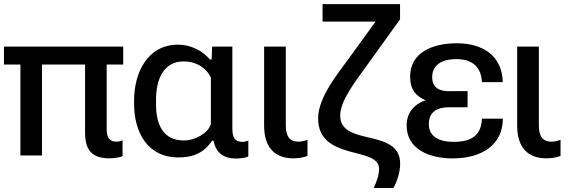

<svg xmlns="http://www.w3.org/2000/svg" viewBox="-23 -770 2816 951"><path d="M-3.4 -450.2H78.1V0H185.1V-450.2H398.4V-113.3C398.4 -26.4 433.1 14.2 518.1 14.2C535.2 14.2 569.8 10.7 584 3.4V-75.2C574.2 -70.3 563.5 -68.4 552.7 -68.4C515.6 -68.4 505.4 -93.3 505.4 -130.4V-450.2H587.4V-539.1H-3.4Z M861.3 9.8C938 9.8 988.8 -15.6 1027.8 -73.2H1034.7C1046.4 -9.8 1089.4 15.1 1144 15.1C1161.1 15.1 1192.4 13.2 1207 4.9V-74.2C1196.8 -69.8 1186.5 -67.4 1176.8 -67.4C1138.7 -67.4 1127.9 -92.3 1127.9 -132.8V-539.1H1027.8L1025.4 -475.6H1016.6C981 -518.1 921.9 -548.8 859.9 -548.8C705.1 -548.8 641.1 -407.2 641.1 -271.5V-256.3C641.1 -118.7 704.6 9.8 861.3 9.8ZM887.7 -74.2C785.6 -74.2 750 -152.8 750 -250.5V-277.8C750 -375 785.6 -465.8 886.7 -465.8C953.1 -465.8 1001.5 -429.7 1021.5 -385.3V-155.3C1009.3 -111.8 944.8 -74.2 887.7 -74.2Z M1428.7 14.2C1453.6 14.2 1481 10.3 1500 2V-77.1C1485.4 -72.3 1471.2 -68.4 1455.1 -68.4C1408.7 -68.4 1392.6 -98.6 1392.6 -148.9V-539.1H1285.2V-147C1285.2 -41 1337.4 14.2 1428.7 14.2Z M1828.1 161.1H1925.8C1944.3 128.4 1959 81.5 1959 41C1959 -138.2 1662.1 -42 1662.1 -197.3C1662.1 -271.5 1736.3 -365.2 1798.8 -452.1L1958.5 -674.3V-749.5H1574.7V-663.1H1837.4L1706.5 -482.9C1648.9 -403.3 1552.7 -287.6 1552.7 -183.6C1552.7 29.3 1854.5 -46.9 1854.5 65.4C1854.5 96.7 1843.8 127.4 1828.1 161.1Z M2219.2 14.6C2360.8 14.6 2467.3 -50.8 2467.8 -182.1H2363.8C2360.8 -98.6 2312.5 -67.4 2222.2 -67.4C2147.9 -67.4 2101.1 -96.2 2101.1 -154.8C2101.1 -216.8 2143.1 -238.8 2202.1 -238.8H2293V-318.8L2202.1 -318.4C2156.2 -317.4 2117.7 -334 2117.7 -387.7C2117.7 -446.3 2161.6 -477.1 2238.8 -477.1C2318.8 -477.1 2361.3 -435.1 2363.8 -363.3H2467.3C2463.9 -498 2363.8 -555.7 2239.7 -555.7C2120.1 -555.7 2008.3 -510.3 2008.3 -390.6C2008.3 -326.2 2037.6 -293 2085.4 -273.4C2030.8 -255.4 1991.2 -214.4 1991.2 -148.4C1991.2 -32.2 2101.1 14.6 2219.2 14.6Z M2682.1 14.2C2707 14.2 2734.4 10.3 2753.4 2V-77.1C2738.8 -72.3 2724.6 -68.4 2708.5 -68.4C2662.1 -68.4 2646 -98.6 2646 -148.9V-539.1H2538.6V-147C2538.6 -41 2590.8 14.2 2682.1 14.2Z"/></svg>

Font: Winston Medium
Style: Regular
Weight: 500
Designer: Vernon Adams, Kim Jin-seong, David Berlow, Cristiano Sobral
Foundry: The Winston Project Authors
Version: Version 3.004